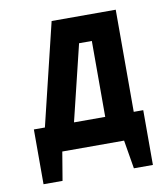

<svg xmlns="http://www.w3.org/2000/svg" viewBox="-71 -543 623 710"><g transform="rotate(-10 241.0 -187.5)"><path d="M303.6 -383.6H255.7L186.4 -98.6H303.6ZM170 -482.1H410.7V-98.6H446.4V107.1H375L357.1 0H125L107.1 107.1H35.7V-98.6H77.1Z"/></g></svg>

Font: Aire Exterior
Style: Regular
Weight: 400
Width: 4
Designer: Jayvee Enaguas (HarvettFox96)
Version: 20190503.02